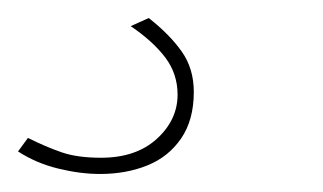

<svg xmlns="http://www.w3.org/2000/svg" viewBox="-55 -29 358 213"><path d="M56 164Q34 164 9.5 158Q-15 152 -35 139L-24 124Q-4 134 13.5 140Q31 146 57 146Q96 146 119 125Q142 104 142 76Q142 53 128.5 35Q115 17 90 0L110 -9Q133 9 146.5 28Q160 47 160 73Q160 104 146 124.5Q132 145 108.5 154.5Q85 164 56 164Z"/></svg>

Font: Raleway Thin
Style: Italic
Weight: 100
Italic angle: -12°
Designer: Matt McInerney, Pablo Impallari, Rodrigo Fuenzalida
Foundry: Matt McInerney, Pablo Impallari, Rodrigo Fuenzalida
Version: Version 4.026